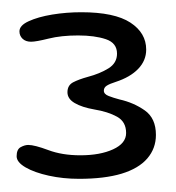

<svg xmlns="http://www.w3.org/2000/svg" viewBox="-20 -608 280 306"><path d="M106 -323Q80.5 -323 57.8 -328Q35 -333 20.8 -341.2Q6.5 -349.5 6.5 -359Q6.5 -370 13 -373.5Q19.5 -377 25 -377Q35 -377 57 -368.8Q79 -360.5 108 -360.5Q139.5 -360.5 160.2 -370Q181 -379.5 181 -396Q181 -414 166.5 -422Q152 -430 130.5 -433.5Q110.5 -437 99 -443.8Q87.5 -450.5 87.5 -461Q87.5 -472 96.5 -476.8Q105.5 -481.5 120 -485.5Q139 -490.5 152.8 -499Q166.5 -507.5 166.5 -522.5Q166.5 -539.5 148.8 -545.5Q131 -551.5 104.5 -551.5Q77.5 -551.5 57.5 -546.5Q37.5 -541.5 29.5 -541.5Q21 -541.5 16 -546.2Q11 -551 11 -558Q11 -567.5 25.8 -574.2Q40.5 -581 63.2 -584.8Q86 -588.5 109.5 -588.5Q162.5 -588.5 187.8 -572Q213 -555.5 213 -529Q213 -511.5 200.2 -498.2Q187.5 -485 164.5 -477.5Q155 -474.5 150.2 -471.5Q145.5 -468.5 145.5 -463.5Q145.5 -458 153.2 -455Q161 -452 170.5 -449.5Q193 -444.5 210.8 -432Q228.5 -419.5 228.5 -393Q228.5 -371.5 214.8 -355.5Q201 -339.5 173.8 -331.2Q146.5 -323 106 -323Z"/></svg>

Font: Gluten Thin Light
Style: Regular
Weight: 300
Version: Version 1.300